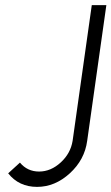

<svg xmlns="http://www.w3.org/2000/svg" viewBox="-20 -720 436 751"><path d="M339 -700 264 -169Q256 -120 218 -85Q179 -49 133 -49Q87 -49 58 -84L12 -42Q54 11 125 11Q195 11 253 -42Q311 -95 321 -169L396 -700Z"/></svg>

Font: Unageo
Style: Light-Italic
Weight: 300
Designer: Richard Sepsi
Foundry: Richard Sepsi
Version: Version 2.000